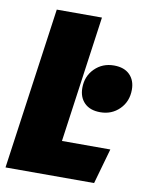

<svg xmlns="http://www.w3.org/2000/svg" viewBox="-90 -755 630 813"><g transform="rotate(10 225.0 -348.0)"><path d="M282.2 -695.8 206.1 -151.9H414.1L371.1 0H-9.8L87.9 -695.8ZM344.2 -299.8Q300.3 -299.8 276.1 -324Q252 -348.1 252 -388.2Q252 -438.5 285.4 -471.7Q318.8 -504.9 368.2 -504.9Q412.1 -504.9 436 -481Q460 -457 460 -417Q460 -366.2 426.8 -333Q393.6 -299.8 344.2 -299.8Z"/></g></svg>

Font: Fira Sans Compressed Heavy
Style: Italic
Weight: 900
Width: 3
Italic angle: -8°
Designer: Carrois Corporate & Edenspiekermann AG
Foundry: Carrois Corporate GbR & Edenspiekermann AG
Version: Version 4.203;PS 004.203;hotconv 1.0.88;makeotf.lib2.5.64775